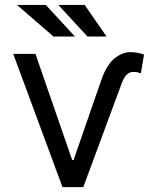

<svg xmlns="http://www.w3.org/2000/svg" viewBox="-20 -766 644 786"><path d="M34.1 -545.5H125L275.6 -110.8H281.2L392 -430.4Q413.4 -496.4 446 -524.5Q478.7 -552.6 514.2 -552.6Q530.5 -552.6 544.9 -549.5Q559.3 -546.5 569.6 -542.6L556.8 -465.9Q553.6 -467 545.8 -469.3Q538 -471.6 525.6 -471.6Q495.4 -471.6 478.7 -426.1L321 0H235.8ZM286.9 -616.5H198.9L49.7 -745.7H167.6ZM416.2 -616.5H338.1L218.8 -745.7H326.7Z"/></svg>

Font: Inter UI
Style: Regular
Weight: 400
Designer: Rasmus Andersson
Foundry: rsms
Version: 3.2;8d6f07862